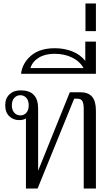

<svg xmlns="http://www.w3.org/2000/svg" viewBox="-20 -1083 636 1103"><path d="M129 -403Q115 -393 90 -393Q57 -393 33.5 -415Q10 -437 10 -479Q10 -518 34.5 -541Q59 -564 99 -564Q199 -564 199 -460V-102L381 -553H442Q487 -553 509 -527.5Q531 -502 531 -447V0H461V-457Q461 -487 453.5 -501.5Q446 -516 425 -516H406L196 0H129ZM145 -478Q145 -505 131.5 -520.5Q118 -536 97 -536Q76 -536 62 -520.5Q48 -505 48 -478Q48 -451 62 -435.5Q76 -420 97 -420Q118 -420 131.5 -435.5Q145 -451 145 -478Z M295 -806Q350 -806 396 -787.5Q442 -769 470 -733V-844H531V-659H101Q108 -720 158 -763Q208 -806 295 -806ZM460 -692Q438 -731 394 -752.5Q350 -774 293 -774Q239 -774 202.5 -751.5Q166 -729 155 -692Z M471 -1063H531V-904H471Z"/></svg>

Font: Trirong Light
Style: Regular
Weight: 300
Designer: Katatrad Team
Foundry: CadsonDemak
Version: Version 1.001